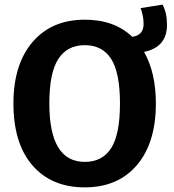

<svg xmlns="http://www.w3.org/2000/svg" viewBox="-20 -793 752 829"><path d="M701 -686Q701 -589 602 -569Q653 -479 653 -346Q653 -176 571 -80Q489 16 346 16Q202 16 120 -79Q38 -174 38 -346Q38 -515 120.5 -611.5Q203 -708 346 -708Q474 -708 551 -634Q600 -641 600 -689Q600 -725 587 -758L682 -773Q701 -737 701 -686ZM346 -94Q422 -94 460 -153.5Q498 -213 498 -346Q498 -479 460 -538.5Q422 -598 346 -598Q270 -598 231.5 -538Q193 -478 193 -346Q193 -94 346 -94Z"/></svg>

Font: Fira Sans SemiBold
Style: Regular
Weight: 600
Designer: bBox Type GmbH & Carrois Corporate GbR & Edenspiekermann AG
Foundry: bBox Type GmbH & Carrois Corporate GbR & Edenspiekermann AG
Version: Version 4.301;PS 004.301;hotconv 1.0.88;makeotf.lib2.5.64775